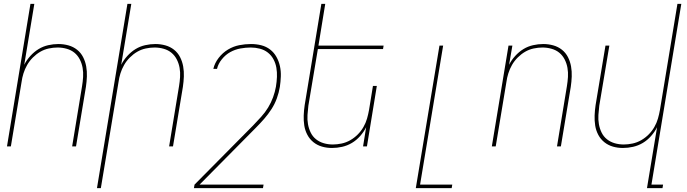

<svg xmlns="http://www.w3.org/2000/svg" viewBox="-20 -755 3540 990"><path d="M16 0 137 -735H157L105 -421Q117 -445 136.5 -466.5Q156 -488 179 -502Q202 -516 228.5 -522Q255 -528 281 -528Q308 -528 333 -521Q358 -514 377.5 -498.5Q397 -483 408.5 -460.5Q420 -438 424.5 -412.5Q429 -387 428 -360.5Q427 -334 423 -307L372 0H352L403 -310Q407 -334 408.5 -358Q410 -382 406 -405Q402 -428 391.5 -448.5Q381 -469 364 -483Q347 -497 324 -503.5Q301 -510 277 -510Q255 -510 231.5 -505Q208 -500 187.5 -488Q167 -476 149.5 -458.5Q132 -441 120 -420Q108 -399 101 -376.5Q94 -354 91 -331L36 0Z M480 215 637 -735H657L605 -421Q617 -445 636.5 -466.5Q656 -488 679 -502Q702 -516 728.5 -522Q755 -528 781 -528Q808 -528 833 -521Q858 -514 877.5 -498.5Q897 -483 908.5 -460.5Q920 -438 924.5 -412.5Q929 -387 928 -360.5Q927 -334 923 -307L872 0H852L903 -310Q907 -334 908.5 -358Q910 -382 906 -405Q902 -428 891.5 -448.5Q881 -469 864 -483Q847 -497 824 -503.5Q801 -510 777 -510Q755 -510 731.5 -505Q708 -500 687.5 -488Q667 -476 649.5 -458.5Q632 -441 620 -420Q608 -399 601 -376.5Q594 -354 591 -331L500 215Z M1336 215H980L983 197L1285 -108Q1306 -130 1326.5 -152.5Q1347 -175 1362.5 -200.5Q1378 -226 1388 -253.5Q1398 -281 1403 -309V-310Q1407 -334 1408 -358.5Q1409 -383 1405 -406Q1401 -429 1390 -449.5Q1379 -470 1361 -484Q1343 -498 1320 -504Q1297 -510 1273 -510Q1247 -510 1219.5 -505Q1192 -500 1167.5 -486.5Q1143 -473 1124 -449.5Q1105 -426 1099 -400H1080Q1087 -430 1107.5 -456.5Q1128 -483 1155.5 -499.5Q1183 -516 1213.5 -522Q1244 -528 1274 -528Q1302 -528 1327.5 -521.5Q1353 -515 1373 -499.5Q1393 -484 1405.5 -461.5Q1418 -439 1423.5 -413.5Q1429 -388 1428 -361Q1427 -334 1423 -307Q1418 -277 1407.5 -248Q1397 -219 1380 -192.5Q1363 -166 1342 -142Q1321 -118 1298 -95L1009 197H1339Z M1692 8Q1665 8 1640.5 1Q1616 -6 1596.5 -21.5Q1577 -37 1565 -59.5Q1553 -82 1549 -107.5Q1545 -133 1546 -159.5Q1547 -186 1551 -213L1637 -735H1657L1622 -520H1958L1955 -502H1619L1570 -210Q1567 -186 1565.5 -162Q1564 -138 1568 -115Q1572 -92 1582 -71.5Q1592 -51 1609.5 -37Q1627 -23 1649.5 -16.5Q1672 -10 1696 -10Q1718 -10 1741.5 -15Q1765 -20 1786 -32Q1807 -44 1824.5 -61.5Q1842 -79 1854 -100Q1866 -121 1872.5 -143.5Q1879 -166 1883 -189L1903 -312H1923L1872 0H1852L1868 -99Q1856 -75 1837 -53.5Q1818 -32 1794.5 -18Q1771 -4 1744.5 2Q1718 8 1692 8Z M2124 215 2246 -520H2265L2146 197H2312L2309 215Z M2516 0 2602 -520H2622L2605 -421Q2617 -445 2636.5 -466.5Q2656 -488 2679 -502Q2702 -516 2728.5 -522Q2755 -528 2781 -528Q2808 -528 2833 -521Q2858 -514 2877.5 -498.5Q2897 -483 2908.5 -460.5Q2920 -438 2924.5 -412.5Q2929 -387 2928 -360.5Q2927 -334 2923 -307L2872 0H2852L2903 -310Q2907 -334 2908.5 -358Q2910 -382 2906 -405Q2902 -428 2891.5 -448.5Q2881 -469 2864 -483Q2847 -497 2824 -503.5Q2801 -510 2777 -510Q2755 -510 2731.5 -505Q2708 -500 2687.5 -488Q2667 -476 2649.5 -458.5Q2632 -441 2620 -420Q2608 -399 2601 -376.5Q2594 -354 2591 -331L2536 0Z M3316 215 3368 -99Q3356 -75 3337 -53.5Q3318 -32 3294.5 -18Q3271 -4 3244.5 2Q3218 8 3192 8Q3165 8 3140.5 1Q3116 -6 3096.5 -21.5Q3077 -37 3065 -59.5Q3053 -82 3049 -107.5Q3045 -133 3046 -159.5Q3047 -186 3051 -213L3102 -520H3122L3070 -210Q3067 -186 3065.5 -162Q3064 -138 3068 -115Q3072 -92 3082 -71.5Q3092 -51 3109.5 -37Q3127 -23 3149.5 -16.5Q3172 -10 3196 -10Q3218 -10 3241.5 -15Q3265 -20 3286 -32Q3307 -44 3324.5 -61.5Q3342 -79 3354 -100Q3366 -121 3372.5 -143.5Q3379 -166 3383 -189L3473 -735H3493L3339 197H3399L3396 215Z"/></svg>

Font: Iosevka Term Curly Thin
Style: Italic
Weight: 100
Italic angle: -9°
Designer: Belleve Invis
Foundry: Belleve Invis
Version: Version 32.3.0